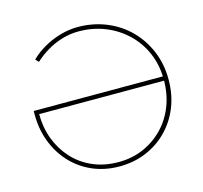

<svg xmlns="http://www.w3.org/2000/svg" viewBox="-104 -825 1003 950"><g transform="rotate(-15 397.5 -350.0)"><path d="M395 10Q320 10 257 -17.5Q194 -45 148.5 -94.5Q103 -144 78.5 -210Q54 -276 55 -353V-365H728V-343H77Q77 -274 99.5 -214.5Q122 -155 164 -109Q206 -63 265 -37.5Q324 -12 396 -12Q465 -12 523 -37Q581 -62 625 -107Q669 -152 693 -213.5Q717 -275 717 -348Q717 -421 691 -483Q665 -545 617.5 -591Q570 -637 507 -662.5Q444 -688 370 -688Q327 -688 285.5 -675.5Q244 -663 208 -641.5Q172 -620 143 -593L128 -609Q157 -638 197 -661Q237 -684 282 -697Q327 -710 372 -710Q450 -710 517.5 -682.5Q585 -655 634.5 -605.5Q684 -556 712 -489Q740 -422 740 -344Q740 -266 714 -201.5Q688 -137 641 -89.5Q594 -42 531.5 -16Q469 10 395 10Z"/></g></svg>

Font: Lexend Deca Thin
Style: Regular
Weight: 250
Designer: Bonnie Shaver-Troup, Thomas Jockin
Foundry: Lexend
Version: Version 1.007